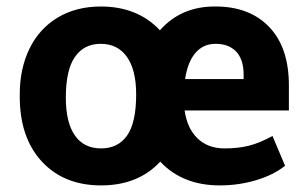

<svg xmlns="http://www.w3.org/2000/svg" viewBox="-20 -558 942 588"><path d="M40.5 -269Q40.5 -347.7 70.3 -408.9Q100.1 -470.2 156.7 -504.2Q213.4 -538.1 288.6 -538.1Q401.4 -538.1 469.7 -465.3Q535.2 -539.1 640.1 -538.1Q744.6 -538.1 804.7 -475.1Q864.7 -412.1 864.7 -296.9V-219.7H545.4Q553.2 -164.6 585.2 -134Q617.2 -103.5 667.5 -103.5Q709 -103.5 741.7 -111.6Q774.4 -119.6 814.5 -141.6L853 -50.3Q817.4 -22 764.2 -6.1Q710.9 9.8 652.8 9.8Q539.1 9.8 470.7 -63Q403.3 9.8 289.6 9.8Q175.8 9.8 108.2 -63.2Q40.5 -136.2 40.5 -262.7ZM181.6 -258.8Q181.6 -183.1 209.2 -143.3Q236.8 -103.5 289.6 -103.5Q341.3 -103.5 369.1 -142.8Q397 -182.1 397 -269Q397 -343.8 368.7 -383.8Q340.3 -423.8 288.6 -423.8Q237.3 -423.8 209.5 -383.8Q181.6 -343.8 181.6 -258.8ZM640.1 -423.8Q602.5 -423.8 578.6 -396Q554.7 -368.2 546.9 -315.9H726.1V-328.6Q726.1 -376 703.4 -399.9Q680.7 -423.8 640.1 -423.8Z"/></svg>

Font: Robotiche
Style: Bold
Weight: 700
Designer: Google
Version: Version 2.001150; 2014